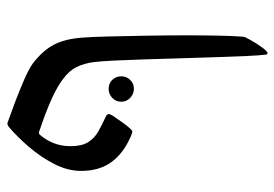

<svg xmlns="http://www.w3.org/2000/svg" viewBox="-136 -432 769 538"><g transform="rotate(-90 249.0 -163.5)"><path d="M368.2 201.2Q365.2 201.2 364.3 195.3Q362.3 179.7 360.6 143.6Q358.9 107.4 357.4 59.1Q356 10.7 354.2 -42Q352.5 -94.7 351.1 -143.8Q349.6 -192.9 347.7 -231Q345.7 -269 343.3 -287.1Q339.8 -313 329.6 -334Q319.3 -355 296.4 -371.6Q278.8 -385.7 243.9 -402.1Q209 -418.5 149.4 -438.5Q148.9 -439.5 146 -439.5Q142.1 -439.5 139.2 -436Q125 -419.4 116.5 -398.2Q107.9 -377 107.9 -350.6Q107.9 -319.3 119.1 -301.5Q130.4 -283.7 148.9 -273.2Q167.5 -262.7 189 -252.9Q197.8 -249 197.8 -244.1Q197.8 -239.7 192.9 -231.9Q185.5 -221.2 174.3 -205.3Q163.1 -189.5 154.8 -181.2Q151.4 -177.7 147.9 -177.7Q146 -177.7 143.3 -179Q140.6 -180.2 135.3 -182.1Q88.4 -202.1 63.5 -236.1Q38.6 -270 38.6 -321.3Q38.6 -358.9 58.1 -396.7Q77.6 -434.6 106.2 -467.8Q134.8 -501 162.6 -524.4Q165 -525.4 167 -526.6Q168.9 -527.8 171.4 -527.8Q172.9 -527.8 177.7 -525.9Q197.8 -519 230 -506.8Q262.2 -494.6 293.2 -481.2Q324.2 -467.8 340.3 -456.1Q377 -427.7 392.8 -396.5Q408.7 -365.2 412.1 -317.4Q414.1 -293.5 415.3 -245.1Q416.5 -196.8 417.5 -137.9Q418.5 -79.1 418.5 -23.4Q418.5 21.5 417.7 59.6Q417 97.7 415.5 119.1Q415 134.3 413.1 138.7Q406.7 152.3 395 170.7Q383.3 189 375.5 196.8Q371.1 201.2 368.2 201.2ZM268.6 -173.3Q253.9 -173.3 243.2 -183.8Q232.4 -194.3 232.4 -208.5Q232.4 -223.6 243.2 -233.9Q253.9 -244.1 268.6 -244.1Q283.7 -244.1 293.7 -233.9Q303.7 -223.6 303.7 -208.5Q303.7 -194.3 293.7 -183.8Q283.7 -173.3 268.6 -173.3Z"/></g></svg>

Font: David Libre
Style: Regular
Weight: 400
Designer: Ismar David, J. Victor Gaultney, Annie Olsen and Meir Sadan
Foundry: Monotype Imaging Inc. & SIL International
Version: Version 1.100; ttfautohint (v1.8.4.7-5d5b)